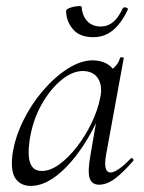

<svg xmlns="http://www.w3.org/2000/svg" viewBox="-20 -597 474 630"><path d="M81 13Q48 13 31 -11Q14 -35 21 -91Q29 -145 55.5 -199.5Q82 -254 120.5 -299Q159 -344 202 -371.5Q245 -399 284 -399Q303 -399 320.5 -392.5Q338 -386 351 -370.5Q364 -355 366 -330L323 -357Q336 -359 352.5 -373.5Q369 -388 374 -407Q376 -410 381.5 -409Q387 -408 386 -406L328 -89Q318 -31 343 -31Q354 -31 371.5 -43.5Q389 -56 409 -77Q412 -80 416 -76Q420 -72 417 -69Q385 -32 358 -11.5Q331 9 305 9Q281 9 274 -13Q267 -35 277 -89L301 -229L318 -246Q288 -170 248 -111.5Q208 -53 165 -20Q122 13 81 13ZM117 -36Q145 -36 175 -58Q205 -80 232.5 -115.5Q260 -151 280.5 -193.5Q301 -236 309 -277Q317 -314 302 -339Q287 -364 250 -364Q215 -363 179 -332.5Q143 -302 115 -251.5Q87 -201 77 -136Q70 -86 79.5 -61Q89 -36 117 -36ZM286 -475Q241 -475 219 -501.5Q197 -528 197 -561Q197 -566 205 -569.5Q213 -573 222.5 -575Q232 -577 240 -577Q248 -577 248 -574Q250 -545 266.5 -527.5Q283 -510 311 -510Q333 -510 350.5 -524Q368 -538 383 -570Q387 -575 394 -572Q401 -569 400 -567Q380 -523 352 -499Q324 -475 286 -475Z"/></svg>

Font: Cormorant
Style: Italic
Weight: 400
Italic angle: -10°
Designer: Christian Thalmann (Catharsis Fonts)
Foundry: Catharsis Fonts
Version: Version 4.000